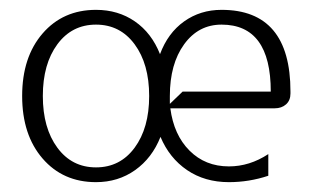

<svg xmlns="http://www.w3.org/2000/svg" viewBox="-20 -365 635 390"><path d="M96.5 -275Q67 -235 67 -170Q67 -105 96.5 -65Q126 -25 175 -25Q224 -25 253.5 -65Q283 -105 283 -170Q283 -235 253.5 -275Q224 -315 175 -315Q126 -315 96.5 -275ZM25 -170Q25 -249 66.5 -297Q108 -345 175 -345Q220 -345 254 -321.5Q288 -298 305 -255Q321 -298 354 -321.5Q387 -345 430 -345Q570 -345 570 -179V-175Q570 -161 561 -153Q552 -145 538 -145H326Q333 -91 365 -59Q397 -27 445 -27Q487 -27 525 -52V-8Q486 5 445 5Q396 5 360 -19.5Q324 -44 306 -87Q289 -44 254.5 -19.5Q220 5 175 5Q108 5 66.5 -43Q25 -91 25 -170ZM325 -154 351 -179H530Q530 -315 430 -315Q383 -315 354 -275Q325 -235 325 -170Z"/></svg>

Font: Glametrix
Style: Light
Weight: 300
Designer: gluk
Foundry: gluk
Version: Version 0.40